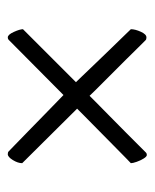

<svg xmlns="http://www.w3.org/2000/svg" viewBox="28 -487 397 493"><g transform="rotate(-90 226.5 -240.5)"><path d="M194 -241 54 -382Q54 -393 62 -406Q70 -419 77 -419Q82 -419 84 -417Q84 -417 98.5 -403Q113 -389 134.5 -368Q156 -347 177.5 -326Q199 -305 213.5 -291Q228 -277 229 -276L371 -417Q373 -419 377 -419Q384 -419 391 -403.5Q398 -388 398 -380L262 -244Q262 -244 276 -229.5Q290 -215 310 -194Q330 -173 350.5 -152Q371 -131 384.5 -117Q398 -103 398 -103Q398 -92 391.5 -77.5Q385 -63 377 -63Q372 -63 370 -65Q370 -65 355.5 -79.5Q341 -94 320 -115.5Q299 -137 277.5 -158Q256 -179 241.5 -194Q227 -209 227 -209Q226 -208 211.5 -193.5Q197 -179 175 -157.5Q153 -136 131.5 -114.5Q110 -93 95.5 -78.5Q81 -64 81 -64Q79 -62 75 -62Q71 -62 66 -70Q61 -78 57.5 -88Q54 -98 54 -103Q54 -103 68 -116.5Q82 -130 102 -150Q122 -170 143 -190.5Q164 -211 178.5 -225.5Q193 -240 194 -241Z"/></g></svg>

Font: Amiri Quran
Style: Regular
Weight: 400
Designer: Khaled Hosny
Version: Version 0.117